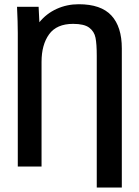

<svg xmlns="http://www.w3.org/2000/svg" viewBox="-20 -762 640 885"><path d="M58.5 -730.5H158L161.5 -659.5Q194 -699.5 241.2 -721Q288.5 -742.5 343 -742.5Q445.5 -742.5 493.5 -690.5Q541.5 -638.5 541.5 -539V102.5H426V-505Q426 -559.5 420.2 -588.2Q414.5 -617 391.2 -634.5Q368 -652 317 -652Q241 -652 206.2 -603.8Q171.5 -555.5 171.5 -477V5.5H62V-610Q62 -657.5 58.5 -730.5Z"/></svg>

Font: JuliaMono Medium
Style: Regular
Weight: 500
Monospace: yes
Designer: cormullion
Foundry: corm
Version: Version 0.054; ttfautohint (v1.8.4)